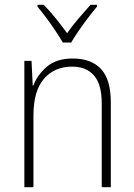

<svg xmlns="http://www.w3.org/2000/svg" viewBox="-20 -784 562 804"><path d="M285 -539Q362 -539 403 -495Q444 -451 444 -356V0H406V-351Q406 -431 373.5 -468Q341 -505 282 -505Q208 -505 164 -454Q120 -403 120 -300V0H82V-529H112L117 -426H120Q136 -470 176 -504.5Q216 -539 285 -539ZM243 -606Q230 -628 211.5 -656Q193 -684 173 -710.5Q153 -737 137 -756V-764H163Q188 -739 214 -706.5Q240 -674 261 -645Q282 -675 307.5 -705Q333 -735 359 -764H386V-756Q369 -736 348.5 -709Q328 -682 309.5 -655Q291 -628 278 -606Z"/></svg>

Font: Noto Sans Tamil SemiCondensed ExtraLight
Style: Regular
Weight: 200
Width: 4
Designer: Jelle Bosma - Monotype Design Team
Foundry: Monotype Imaging Inc.
Version: Version 2.004; ttfautohint (v1.8.4.7-5d5b)